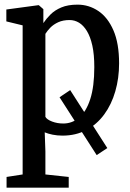

<svg xmlns="http://www.w3.org/2000/svg" viewBox="-20 -588 576 848"><path d="M407 97 243 -158.5 290 -190 454 66ZM9 241V193.5L80 182.5V-476L8 -493.5V-546L148.5 -565H151.5L171.5 -547.5V-486Q184 -505 203 -524Q222 -543 251 -555.2Q280 -567.5 322.5 -567.5Q372.5 -567.5 414.2 -539.5Q456 -511.5 481 -454Q506 -396.5 506 -308Q506 -242.5 489.2 -184.5Q472.5 -126.5 440.2 -82.5Q408 -38.5 361.5 -13.8Q315 11 256 11Q233 11 212.2 6.8Q191.5 2.5 177.5 -3.5L180.5 80.5V182.5L283.5 193.5V241ZM259.5 -42.5Q299 -42.5 330 -69Q361 -95.5 378.8 -150.8Q396.5 -206 396.5 -291.5Q396.5 -347.5 387.8 -386.8Q379 -426 363.8 -451Q348.5 -476 329 -487.8Q309.5 -499.5 287.5 -499.5Q258.5 -499.5 237.2 -489.8Q216 -480 202.2 -465.8Q188.5 -451.5 180.5 -438.5V-72Q187 -60 210 -51.2Q233 -42.5 259.5 -42.5Z"/></svg>

Font: Merriweather 24pt SemiCondensed
Style: Regular
Weight: 400
Width: 4
Designer: Eben Sorkin
Foundry: Eben Sorkin
Version: Version 2.100